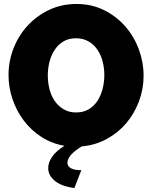

<svg xmlns="http://www.w3.org/2000/svg" viewBox="-20 -734 767 968"><path d="M355 214Q288 205 255.5 177Q223 149 223 114Q223 85 243 56Q263 27 305 1Q241 -10 189 -43.5Q137 -77 100 -126Q63 -175 43 -234.5Q23 -294 23 -356Q23 -426 48.5 -491Q74 -556 120 -605.5Q166 -655 228.5 -684.5Q291 -714 366 -714Q442 -714 504.5 -683Q567 -652 611.5 -601Q656 -550 680 -485Q704 -420 704 -352Q704 -286 681 -224Q658 -162 617 -113.5Q576 -65 518.5 -33.5Q461 -2 392 4Q320 48 320 87Q320 104 337 114Q354 124 390 124ZM221 -354Q221 -318 229.5 -284.5Q238 -251 256 -225Q274 -199 301 -183Q328 -167 364 -167Q401 -167 428 -183.5Q455 -200 472 -226.5Q489 -253 497.5 -287Q506 -321 506 -356Q506 -392 497 -425.5Q488 -459 470.5 -484.5Q453 -510 426 -525.5Q399 -541 363 -541Q326 -541 299.5 -525Q273 -509 255.5 -482.5Q238 -456 229.5 -422.5Q221 -389 221 -354Z"/></svg>

Font: Raleway
Style: Heavy
Weight: 900
Designer: Matt McInerney, Pablo Impallari, Rodrigo Fuenzalida
Foundry: Matt McInerney, Pablo Impallari, Rodrigo Fuenzalida
Version: Version 2.001; ttfautohint (v0.8) -G 200 -r 50